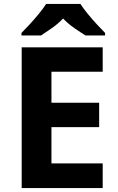

<svg xmlns="http://www.w3.org/2000/svg" viewBox="-20 -954 600 974"><path d="M501 0H90V-714H501V-590H241V-433H483V-309H241V-125H501ZM388 -934Q402 -912 424.5 -884.5Q447 -857 471 -831Q495 -805 513 -787V-774H414Q388 -790 357 -811.5Q326 -833 300 -860Q274 -833 244 -812Q214 -791 188 -774H89V-787Q108 -806 131.5 -831.5Q155 -857 177.5 -884.5Q200 -912 214 -934Z"/></svg>

Font: Noto Sans Hanifi Rohingya
Style: Bold
Weight: 700
Designer: Monotype Design Team and DaltonMaag
Foundry: Google LLC
Version: Version 2.102; ttfautohint (v1.8.4.7-5d5b)